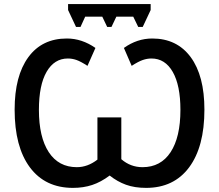

<svg xmlns="http://www.w3.org/2000/svg" viewBox="-20 -912 1076 942"><path d="M723.1 -625Q702.1 -625 680.7 -617.7Q659.2 -610.4 626 -588.9L587.9 -676.8Q652.8 -723.1 727.1 -723.1Q848.1 -723.1 915.5 -631.8Q982.9 -540.5 982.9 -374Q982.9 -191.9 908 -91.1Q833 9.8 696.8 9.8Q640.6 9.8 598.1 -5.6Q555.7 -21 518.1 -50.8Q475.1 -18.6 432.1 -4.4Q389.2 9.8 337.9 9.8Q201.7 9.8 126.7 -90.8Q51.8 -191.4 51.8 -374Q51.8 -539.6 118.9 -631.3Q186 -723.1 308.1 -723.1Q381.8 -723.1 448.2 -676.8L409.2 -588.9Q375.5 -610.8 354.7 -617.9Q334 -625 313 -625Q246.6 -625 208.7 -559.8Q170.9 -494.6 170.9 -373Q170.9 -239.3 219.2 -165.5Q267.6 -91.8 356.9 -91.8Q410.2 -91.8 458 -128.9V-335.9H575.2V-130.9Q620.6 -91.8 679.2 -91.8Q768.6 -91.8 816.9 -165.3Q865.2 -238.8 865.2 -373Q865.2 -493.2 827.6 -559.1Q790 -625 723.1 -625ZM719.2 -892.1V-862.8L680.2 -779.8H658.2L633.8 -830.1H550.8L526.9 -779.8H505.9L481.9 -830.1H397.9L375 -779.8H353L314 -862.8V-892.1Z"/></svg>

Font: JBL Sans
Style: Semibold
Weight: 600
Version: Version 1.10